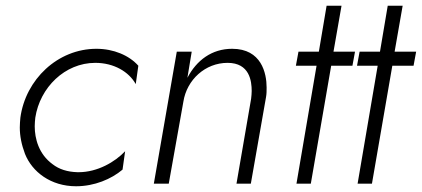

<svg xmlns="http://www.w3.org/2000/svg" viewBox="-20 -640 1470 669"><path d="M103 -230C119 -335 206 -421 312 -421C377 -421 429 -390 453 -347L462 -411C430 -447 376 -470 316 -470C181 -470 69 -363 51 -230C50 -218 49 -207 49 -196C49 -166 55 -136 67 -104C92 -41 157 9 245 9C309 9 368 -16 407 -49L416 -113C381 -76 320 -40 254 -40C253 -40 251 -40 250 -40C215 -41 186 -50 163 -68C115 -103 101 -157 101 -200C101 -210 102 -220 103 -230Z M855 -296 804 0H854L907 -302C909 -313 909 -324 909 -335C909 -385 891 -470 789 -470C718 -470 665 -430 633 -369L648 -460H596L516 0H568L619 -286C631 -362 695 -421 773 -421C850 -421 857 -357 857 -323C857 -314 856 -305 855 -296Z M1020 -460 1011 -411H1083L1013 0H1063L1134 -411H1208L1217 -460H1142L1170 -620H1118L1091 -460Z M1233 -460 1224 -411H1296L1226 0H1276L1347 -411H1421L1430 -460H1355L1383 -620H1331L1304 -460Z"/></svg>

Font: Jost Light
Style: Italic
Weight: 300
Italic angle: -5°
Version: Version 3.710